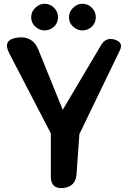

<svg xmlns="http://www.w3.org/2000/svg" viewBox="-20 -988 672 1016"><path d="M249 -282 29 -706Q-9 -778 72 -789Q153 -800 183 -725L312 -407L516 -751Q542 -793 588 -778Q636 -763 613 -719L400 -278L385 -66Q381 -1 315 7Q249 13 249 -53ZM216 -827Q189 -827 167 -847Q145 -866 145 -897Q145 -926 167 -947Q188 -968 216 -968Q245 -968 266 -947Q287 -926 287 -897Q287 -867 266 -847Q244 -827 216 -827ZM416 -827Q389 -827 367 -847Q345 -866 345 -897Q345 -926 367 -947Q388 -968 416 -968Q445 -968 466 -947Q487 -926 487 -897Q487 -867 466 -847Q444 -827 416 -827Z"/></svg>

Font: MaokenZhuyuanTi
Style: Regular
Weight: 400
Designer: Fontworks Inc & LongZhuTi team: ZERO子、时光羊、荆南、频凡、刘鹏、Little White Dog、帆影Magmeta、奈白不弍、白日月球、ChaoTawei、雨三（排名不分先后）
Version: Version 1.000; 20230222